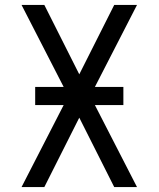

<svg xmlns="http://www.w3.org/2000/svg" viewBox="-20 -755 640 775"><path d="M67 0 237 -331H122V-404H237L67 -735H159L300 -455L441 -735H533L363 -404H478V-331H363L533 0H441L300 -280L159 0Z"/></svg>

Font: Zed Sans Extended
Style: Regular
Weight: 400
Width: 7
Designer: Belleve Invis
Foundry: Belleve Invis
Version: Version 1.0.0; ttfautohint (v1.8.4)